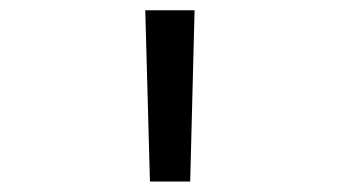

<svg xmlns="http://www.w3.org/2000/svg" viewBox="-20 -750 660 373"><path d="M271.3 -397.3 262.2 -730H358L349.5 -397.3Z"/></svg>

Font: Monaspace Krypton Var
Style: Regular
Weight: 400
Designer: Riley Cran and the Lettermatic Team
Version: Version 1.101 (Monaspace Krypton Var)